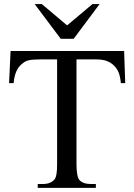

<svg xmlns="http://www.w3.org/2000/svg" viewBox="-20 -909 649 929"><path d="M585.9 -506.8H564.9Q561 -543 553.2 -560.3Q545.4 -577.6 534.2 -588.9Q518.6 -605.5 497.8 -613.5Q477.1 -621.6 443.8 -621.6H350.1V-115.7Q350.1 -55.7 363.8 -38.6Q380.9 -18.6 420.4 -18.6H443.8V0H162.6V-18.6H186.5Q227.5 -18.6 246.1 -43.9Q251 -51.8 253.7 -69.1Q256.3 -86.4 256.3 -115.7V-621.6H177.2Q137.7 -621.6 119.4 -617.4Q101.1 -613.3 87.4 -600.6Q51.8 -574.2 45.9 -506.8H23.9L31.2 -662.1H580.6ZM461.9 -889.2 336.4 -721.2H273.9L147.9 -889.2H182.6L304.7 -786.1L427.2 -889.2Z"/></svg>

Font: BabelStone Roman
Style: Regular
Weight: 400
Designer: Walt Agee, Victor Gaultney, Peter Martin, Debbi Hosken, Becca Hirsbrunner (SIL); Andrew West (BabelStone)
Foundry: BabelStone
Version: Version 16.000